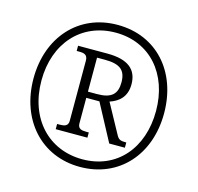

<svg xmlns="http://www.w3.org/2000/svg" viewBox="-106 -837 989 960"><g transform="rotate(15 388.0 -357.5)"><path d="M388 10C590 10 726 -143 726 -357C726 -572 591 -725 388 -725C186 -725 50 -571 50 -358C50 -145 186 10 388 10ZM390 -30C215 -30 91 -161 91 -358C91 -551 211 -685 389 -685C566 -685 684 -551 684 -358C684 -165 568 -30 390 -30ZM223 -141H387V-168H374C349 -168 330 -172 330 -200V-332H398L500 -141H581V-168C549 -168 541 -172 529 -194L447 -344C490 -358 531 -388 531 -455C531 -533 481 -573 375 -573H223V-546H235C261 -546 280 -542 280 -511V-200C280 -172 261 -168 235 -168H223ZM378 -364H330V-540H370C447 -540 480 -517 480 -452C480 -393 453 -364 378 -364Z"/></g></svg>

Font: Noto Serif Myanmar SemiCondensed Light
Style: Regular
Weight: 300
Width: 4
Designer: Ben Mitchell and the Monotype Design Team
Foundry: Monotype Imaging Inc.
Version: Version 2.106